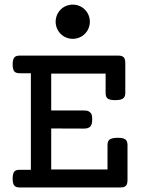

<svg xmlns="http://www.w3.org/2000/svg" viewBox="-20 -824 640 844"><path d="M353 -675.3Q343.3 -665 329.1 -659.2Q314.9 -653.3 299.8 -653.3Q284.7 -653.3 270.5 -659.2Q256.3 -665 246.6 -675.3Q236.3 -685.1 230.5 -699.2Q224.6 -713.4 224.6 -728.5Q224.6 -743.7 230.5 -757.8Q236.3 -772 246.6 -781.7Q256.3 -792 270.5 -797.9Q284.7 -803.7 299.8 -803.7Q314.9 -803.7 329.1 -797.9Q343.3 -792 353 -781.7Q363.3 -772 369.1 -757.8Q375 -743.7 375 -728.5Q375 -713.4 369.1 -699.2Q363.3 -685.1 353 -675.3ZM205.1 -79.1H452.6V-186.5Q452.6 -204.6 462.9 -211.4Q474.1 -218.3 497.6 -218.3Q520.5 -218.3 529.8 -211.9Q540.5 -205.1 540.5 -186.5V-32.7Q540.5 -14.6 533.4 -7.3Q526.4 0 509.3 0H66.4Q49.3 0 42.5 -8.8Q35.6 -17.1 35.6 -38.6Q35.6 -61 43 -69.8Q49.3 -77.6 66.4 -77.6H115.7V-502H66.4Q48.8 -502 42 -511.2Q35.6 -521 35.6 -540.5Q35.6 -562 43 -571.3Q49.8 -579.6 66.4 -579.6H499.5Q516.6 -579.6 523.7 -572.3Q530.8 -564.9 530.8 -546.9V-415Q530.8 -397.9 520.5 -390.9Q510.3 -383.8 486.3 -383.8Q463.4 -383.8 453.6 -390.6Q444.3 -397.5 444.3 -415V-500.5H205.1V-338.4H345.7Q357.9 -338.4 364 -336.9Q370.1 -335.4 374 -331.5Q381.3 -326.7 383.3 -318.8Q385.3 -311 385.3 -301.3Q385.3 -290.5 384 -283Q382.8 -275.4 377.9 -269Q373.5 -263.7 366.7 -261.2Q359.9 -258.8 347.7 -258.8L205.1 -259.3Z"/></svg>

Font: Courier Prime Medium
Style: Regular
Weight: 500
Designer: Alan Dague-Greene
Foundry: Quote-Unquote Apps
Version: Version 1.202